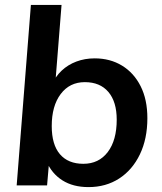

<svg xmlns="http://www.w3.org/2000/svg" viewBox="-20 -756 660 783"><path d="M341 7Q278 7 234.5 -20.5Q191 -48 169 -99L183 -128L172 0H48L106 -736H231L203 -385L192 -411Q206 -444 231.5 -468Q257 -492 291.5 -505Q326 -518 366 -518Q429 -518 477.5 -488.5Q526 -459 553.5 -404.5Q581 -350 581 -274Q581 -190 550.5 -126.5Q520 -63 466 -28Q412 7 341 7ZM320 -88Q383 -88 419.5 -136Q456 -184 456 -268Q456 -341 422 -381Q388 -421 326 -421Q264 -421 227.5 -372.5Q191 -324 191 -242Q191 -166 224.5 -127Q258 -88 320 -88Z"/></svg>

Font: Muli
Style: Bold Italic
Weight: 700
Italic angle: -4.541°
Designer: Vernon Adams
Foundry: Vernon Adams
Version: Version 2.100; ttfautohint (v1.8.1.43-b0c9)